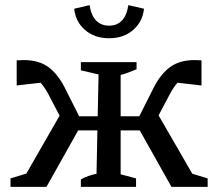

<svg xmlns="http://www.w3.org/2000/svg" viewBox="-20 -728 844 748"><path d="M295 0V-29Q309 -37 325 -42.5Q341 -48 356 -51L364 -438L295 -454V-486H512V-458Q494 -451 480 -445.5Q466 -440 450 -436V-49L510 -33V0ZM21 0V-33L90 -54L69 -28L224 -298L298 -244L161 0ZM238 -228 169 -360Q157 -383 141 -402.5Q125 -422 113 -431L158 -408L45 -395V-493Q53 -493 59.5 -493.5Q66 -494 72 -494Q131 -494 168 -467Q205 -440 232 -387L304 -244ZM250 -220V-275H391V-220ZM424 -220V-275H560V-220ZM648 0 511 -244 586 -299 742 -29 720 -54 789 -33V0ZM571 -228 507 -244 579 -387Q606 -440 643 -467Q680 -494 739 -494Q745 -494 751.5 -493.5Q758 -493 765 -493V-395L652 -408L697 -431Q684 -422 668.5 -402.5Q653 -383 641 -360ZM405 -579Q348 -579 311 -611.5Q274 -644 269 -694L329 -708Q335 -668 354.5 -648Q374 -628 405 -628Q436 -628 455 -648Q474 -668 480 -708L541 -694Q536 -644 499 -611.5Q462 -579 405 -579Z"/></svg>

Font: Piazzolla 24pt Medium
Style: Regular
Weight: 500
Designer: Juan Pablo del Peral
Foundry: Huerta Tipografica
Version: Version 2.005